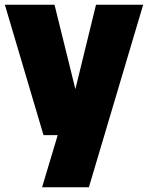

<svg xmlns="http://www.w3.org/2000/svg" viewBox="-26 -570 624 810"><path d="M379 -550H578L349 220H151.5L217.5 0H157.5L-5.5 -550H204L292 -194Z"/></svg>

Font: Encode Sans SemiCondensed Black
Style: Regular
Weight: 900
Width: 4
Designer: Multiple Designers
Foundry: Impallari Type
Version: Version 2.000